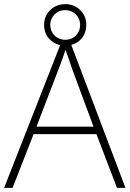

<svg xmlns="http://www.w3.org/2000/svg" viewBox="-20 -912 630 932"><path d="M548 0H589L326 -694C369 -705 399 -742 399 -792C399 -849 354 -892 297 -892C240 -892 194 -850 194 -791C194 -739 228 -703 272 -693L0 0H41L143 -261H448ZM297 -719C254 -719 224 -751 224 -791C224 -832 256 -863 297 -863C336 -863 369 -832 369 -791C369 -751 340 -719 297 -719ZM330 -578 434 -297H157L265 -578C275 -604 288 -638 298 -670C310 -636 323 -600 330 -578Z"/></svg>

Font: Noto Sans Sinhala UI ExtraLight
Style: Regular
Weight: 200
Designer: Jelle Bosma - Monotype Design Team
Foundry: Monotype Imaging Inc.
Version: Version 2.006